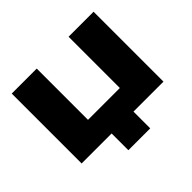

<svg xmlns="http://www.w3.org/2000/svg" viewBox="-164 -772 1110 1110"><g transform="rotate(-45 391.0 -217.0)"><path d="M301.6 137V-44.8H480.4V137ZM614.8 -152.2 521.2 -59V-571.4H725.6V0H56.4V-571.4H260.8V-59L167.2 -152.2Z"/></g></svg>

Font: Unbounded
Style: Regular
Weight: 400
Designer: Luke Prowse, Jean-Baptiste Morizot, Fátima Lázaro, Florian Runge
Foundry: NaN
Version: Version 1.701;gftools[0.9.28.dev5+ged2979d]